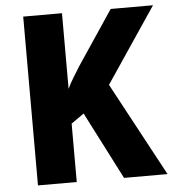

<svg xmlns="http://www.w3.org/2000/svg" viewBox="-52 -762 728 809"><g transform="rotate(-5 312.5 -357.0)"><path d="M624 0H440L294 -285L240 -247V0H76V-714H240V-394Q250 -416 264 -438.5Q278 -461 292 -484L446 -714H625L411 -396Z"/></g></svg>

Font: Noto Sans Ethiopic SemiCondensed ExtraBold
Style: Regular
Weight: 800
Width: 4
Designer: Monotype Design Team
Foundry: Monotype Imaging Inc.
Version: Version 2.102; ttfautohint (v1.8.4.7-5d5b)